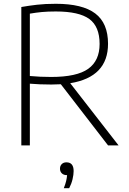

<svg xmlns="http://www.w3.org/2000/svg" viewBox="-20 -767 678 1013"><path d="M92.5 0V-730Q131.5 -737 175 -742Q218.5 -747 274.5 -747Q415 -747 482.5 -696Q550 -645 550 -536Q550 -360.5 350.5 -328L605.5 0H550L301 -322.5Q277 -321 250.5 -321Q216 -321 190.2 -322.2Q164.5 -323.5 137.5 -325.5V0ZM250 -361Q385.5 -361 445.5 -404Q505.5 -447 505.5 -535Q505.5 -627 451.2 -666.8Q397 -706.5 274.5 -706.5Q231.5 -706.5 200.5 -703.5Q169.5 -700.5 137.5 -695V-366Q169.5 -363.5 192.8 -362.2Q216 -361 250 -361ZM316.5 226Q325 205 329 188.2Q333 171.5 334 157H332.5Q316 157 306.2 147.5Q296.5 138 296.5 123Q296.5 108 305.8 98.8Q315 89.5 330.5 89.5Q368.5 89.5 368.5 135.5Q368.5 154 362.8 178.5Q357 203 345 226Z"/></svg>

Font: Encode Sans XLt
Style: Regular
Weight: 200
Designer: Multiple Designers
Foundry: Impallari Type
Version: Version 3.002; ttfautohint (v1.8.3) -l 8 -r 50 -G 200 -x 14 